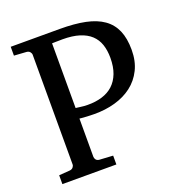

<svg xmlns="http://www.w3.org/2000/svg" viewBox="-123 -775 820 878"><g transform="rotate(-20 287.0 -335.5)"><path d="M436 -467.8Q436 -504.4 426.3 -533Q416.5 -561.5 395.3 -581.3Q374 -601.1 340.3 -611.6Q306.6 -622.1 258.8 -622.1Q252 -622.1 243.2 -621.8Q234.4 -621.6 226.6 -621.6Q217.8 -621.1 208 -621.1V-306.2Q209 -306.2 215.3 -305.4Q221.7 -304.7 230 -303.5Q238.3 -302.2 247.6 -301.5Q256.8 -300.8 264.2 -300.8Q303.7 -300.3 335.4 -310.1Q367.2 -319.8 389.4 -340.3Q411.6 -360.8 423.8 -392.6Q436 -424.3 436 -467.8ZM540 -469.2Q540 -414.1 519.5 -372.8Q499 -331.5 463.6 -304.4Q428.2 -277.3 380.6 -263.9Q333 -250.5 278.8 -251Q269 -251 257.6 -251.5Q246.1 -252 235.6 -252.7Q225.1 -253.4 217.5 -253.9Q210 -254.4 208 -254.9V-68.8Q208 -61.5 213.1 -54.7Q218.3 -47.9 229 -46.9L294.9 -43V0H32.2V-43L85 -46.9Q95.7 -47.9 101.3 -54.7Q106.9 -61.5 106.9 -68.8V-602.1Q106.9 -609.4 101.3 -616.2Q95.7 -623 85 -624L24.9 -627.9V-670.9H264.2Q335 -670.9 387 -660.2Q439 -649.4 472.9 -625.5Q506.8 -601.6 523.4 -563.2Q540 -524.9 540 -469.2Z"/></g></svg>

Font: Charis SIL Cyr
Style: Regular
Weight: 400
Foundry: SIL International
Version: Version 5.000